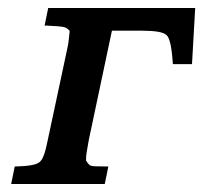

<svg xmlns="http://www.w3.org/2000/svg" viewBox="-20 -462 510 482"><path d="M470 -442 462 -301H414Q410 -364 398 -374Q387 -385 335 -385H261L203 -111Q196 -75 196 -63Q196 -60 196 -59L195 -60Q197 -58 199 -54.5Q201 -51 205 -48H204Q208 -45 219.5 -44.5Q231 -44 252 -44L243 0H8L17 -44Q68 -45 79 -55Q91 -63 100 -111L147 -331Q152 -352 153 -365Q154 -378 155 -383Q155 -387 144 -393Q139 -395 126 -396Q113 -397 92 -398L101 -442Z"/></svg>

Font: New Athena Unicode
Style: Bold Italic
Weight: 700
Designer: J. Rusten 1997; rev. by R. Hancock 2001, 2002, rev. by D. Mastronarde 2002-2021
Foundry: Society for Classical Studies (formerly American Philological Association)
Version: Version 5.008